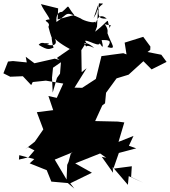

<svg xmlns="http://www.w3.org/2000/svg" viewBox="-36 -994 997 1126"><path d="M845 -701 846 -721 804 -778 695 -744 706 -675 687 -682 559 -665C548 -620 537 -576 526 -531L446 -479L401 -480L472 -594L443 -571L441 -700L470 -745L443 -775L368 -742L384 -714L297 -654L322 -636L316 -562L298 -537L273 -451L269 -538L275 -597L333 -637L285 -650L166 -623L115 -661L121 -628L40 -636L11 -633L-16 -564L24 -544L98 -547L147 -495L156 -513L233 -521L335 -504L297 -420L248 -431L276 -348L180 -336L218 -235L168 -163L111 -118L129 -131L166 -112L132 -72L75 -58L77 -84L165 -61L138 -36L238 4L265 71L367 80L285 -58L390 -101L379 -93L366 -45L358 -27L354 73L400 112L376 81L503 19L405 -36L551 -94L587 -69L561 -74L627 19L625 -14L714 90L719 39L805 78L733 44L737 -19L629 -5L661 -97L763 -124L720 -139L747 -197L659 -162L693 -276L655 -281L522 -284L564 -376L580 -388L586 -450L659 -550L630 -529L718 -556L805 -635L853 -587L941 -631L910 -673L829 -689ZM528 -914C541 -975 600 -973 544 -974C538 -899 538 -882 590 -885C530 -934 529 -835 522 -868C518 -855 454 -872 437 -886C341 -930 372 -918 295 -865C287 -954 368 -915 324 -921C382 -967 346 -971 399 -906L302 -880L305 -945L204 -970C222 -927 273 -870 247 -880C206 -870 265 -868 248 -837C260 -791 275 -739 267 -806C268 -801 262 -767 278 -714C252 -707 247 -696 191 -731C211 -759 253 -726 207 -740C263 -744 257 -733 237 -733C291 -718 306 -741 277 -785C275 -763 350 -719 380 -703C374 -688 385 -767 374 -701C428 -734 456 -768 516 -713C457 -742 477 -706 463 -731C436 -794 542 -710 549 -740C569 -708 571 -715 560 -759C607 -760 621 -755 594 -718C653 -701 617 -732 594 -800C594 -800 602 -823 578 -852C636 -837 610 -858 608 -829C584 -891 621 -886 522 -808L533 -838L540 -966L513 -888Z"/></svg>

Font: Hussar Lance
Style: ExBd
Weight: 700
Foundry: Cannot Into Space Fonts, PlusOne Fonts
Version: Version 2.270